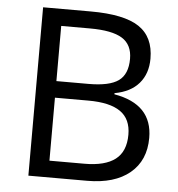

<svg xmlns="http://www.w3.org/2000/svg" viewBox="-52 -763 751 811"><g transform="rotate(5 324.0 -357.0)"><path d="M98.1 -713.9H299.8Q441.9 -713.9 505.4 -671.4Q568.8 -628.9 568.8 -537.1Q568.8 -473.6 533.4 -432.4Q498 -391.1 430.2 -378.9V-374Q592.8 -346.2 592.8 -203.1Q592.8 -107.4 528.1 -53.7Q463.4 0 347.2 0H98.1ZM181.2 -408.2H317.9Q405.8 -408.2 444.3 -435.8Q482.9 -463.4 482.9 -528.8Q482.9 -588.9 439.9 -615.5Q397 -642.1 303.2 -642.1H181.2ZM181.2 -337.9V-70.8H330.1Q416.5 -70.8 460.2 -104.2Q503.9 -137.7 503.9 -209Q503.9 -275.4 459.2 -306.6Q414.6 -337.9 323.2 -337.9Z"/></g></svg>

Font: f01525491
Style: Regular
Weight: 400
Foundry: Ascender Corporation
Version: Version 1.10